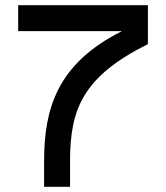

<svg xmlns="http://www.w3.org/2000/svg" viewBox="-20 -720 640 740"><path d="M150 -100V0H250V-100C250 -300 300 -425 550 -550V-700H50V-600H450C200 -475 150 -300 150 -100Z"/></svg>

Font: LS-VG5000
Style: Regular
Weight: 400
Designer: Justin Bihan, 2021
Foundry: Justin Bihan, 2021
Version: Version 1.000;Glyphs 3.1.2 (3151)